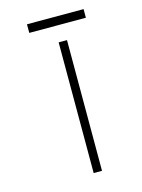

<svg xmlns="http://www.w3.org/2000/svg" viewBox="-96 -653 524 711"><g transform="rotate(-15 166.0 -298.0)"><path d="M295 -563V-596H78V-563ZM206 0V-501H174V0Z"/></g></svg>

Font: Advent Pro
Style: ExtraLight
Weight: 250
Designer: Andreas Kalpakidis
Foundry: Andreas Kalpakidis
Version: Version 2.002 2007